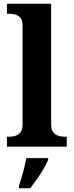

<svg xmlns="http://www.w3.org/2000/svg" viewBox="-20 -780 392 1021"><path d="M17 0V-53H29Q44 -53 60.5 -57.5Q77 -62 88.5 -76Q100 -90 100 -118V-646Q100 -673 88 -686Q76 -699 59.5 -703Q43 -707 29 -707H17V-760H252V-118Q252 -90 263.5 -76Q275 -62 292 -57.5Q309 -53 323 -53H335V0ZM81 208Q88 188 95.5 162Q103 136 109.5 109.5Q116 83 120 61H236V71Q227 92 211 119Q195 146 176.5 172.5Q158 199 141 221H81Z"/></svg>

Font: Noto Serif Tamil
Style: Italic
Weight: 400
Italic angle: -12°
Designer: Indian Type Foundry, Tom Grace, and the Monotype Design Team
Foundry: Monotype Imaging Inc.
Version: Version 2.003